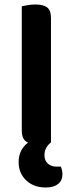

<svg xmlns="http://www.w3.org/2000/svg" viewBox="-20 -635 324 855"><path d="M63 87Q63 58 74 36.5Q85 15 105 0Q77 -11 77 -54V-607Q86 -609 103 -612Q120 -615 137 -615Q173 -615 190 -602Q207 -589 207 -554V-1Q178 22 178 56Q178 80 193 93.5Q208 107 231 107H251Q258 124 258 141Q258 169 238.5 184.5Q219 200 184 200Q130 200 96.5 168Q63 136 63 87Z"/></svg>

Font: Baloo Thambi 2 SemiBold
Style: Regular
Weight: 600
Designer: Aadarsh Rajan and Ek Type
Foundry: Ek Type
Version: Version 1.640;hotconv 1.0.111;makeotfexe 2.5.65597; ttfautoh